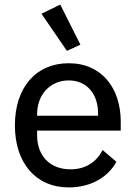

<svg xmlns="http://www.w3.org/2000/svg" viewBox="-20 -806 592 838"><path d="M272 -584 331 -611 243 -786 161 -746ZM280 12C377 12 452 -33 488 -100L428 -151C400 -98 353 -67 288 -67C195 -67 142 -129 142 -215V-236H507V-275C507 -420 425 -530 280 -530C136 -530 45 -423 45 -259C45 -95 136 12 280 12ZM280 -455C358 -455 408 -397 408 -311V-301H142V-308C142 -393 199 -455 280 -455Z"/></svg>

Font: IBM Plex Devanagari Text
Style: Regular
Weight: 450
Designer: Mike Abbink, Paul van der Laan, Pieter van Rosmalen, Erin McLaughlin
Foundry: Bold Monday
Version: Version 1.0